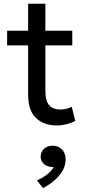

<svg xmlns="http://www.w3.org/2000/svg" viewBox="-20 -654 463 1024"><path d="M282 15Q213.5 15 171.8 -25Q130 -65 130 -148.5V-634H222V-490H365.5V-412H222V-171.5Q222 -115.5 242.2 -92.8Q262.5 -70 301.5 -70Q319 -70 334.8 -74Q350.5 -78 362.5 -84.5L381.5 -9Q361 2 335 8.5Q309 15 282 15ZM18 -412V-490H144V-412ZM209.5 349.5 177 308Q208.5 294.5 233 275Q257.5 255.5 266 236.5Q247 237.5 231.2 231Q215.5 224.5 206.2 211.5Q197 198.5 197 182Q197 156 214.8 139.5Q232.5 123 260.5 123Q291.5 123 310.8 143.2Q330 163.5 330 197.5Q330 224.5 316.5 251.2Q303 278 276 303Q249 328 209.5 349.5Z"/></svg>

Font: Geologica Roman Light
Style: Regular
Weight: 300
Designer: Sindre Bremnes, Frode Helland
Foundry: Monokrom Skriftforlag AS
Version: Version 1.010;gftools[0.9.28]